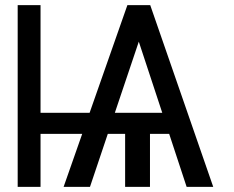

<svg xmlns="http://www.w3.org/2000/svg" viewBox="-20 -727 909 747"><path d="M137.7 -288.1H328.6L475.6 -707H564.5L809.6 0H706.1L638.2 -206.1H563.5V0H466.8V-206.1H399.4L330.1 0H227.5L299.8 -206.1H137.7V0H48.8V-707H137.7ZM611.3 -288.1 520 -564.9 426.8 -288.1Z"/></svg>

Font: Pretendard Std
Style: Regular
Weight: 400
Designer: Base glyphs from Inter by Rasmus Andersson; Hangeul glyphs from Noto Sans CJK(Source Han Sans) by Jang Soo-young and Kan
Foundry: Kil Hyung-jin
Version: Version 1.309